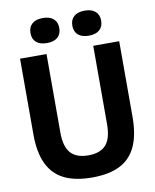

<svg xmlns="http://www.w3.org/2000/svg" viewBox="-101 -1025 899 1111"><g transform="rotate(-10 348.5 -470.0)"><path d="M57.5 -296.5V-740H213V-279.5Q213 -195.5 246.8 -158Q280.5 -120.5 350.5 -120.5Q420 -120.5 453.8 -158Q487.5 -195.5 487.5 -279.5V-740H640V-296.5Q640 -190 608.8 -122.5Q577.5 -55 513.8 -22.8Q450 9.5 350.5 9.5Q250 9.5 185.5 -22.8Q121 -55 89.2 -122.5Q57.5 -190 57.5 -296.5ZM142.5 -875.5Q142.5 -910.5 164.8 -929.8Q187 -949 227.5 -949Q268 -949 290 -929.8Q312 -910.5 312 -875.5Q312 -840.5 290 -821.2Q268 -802 227.5 -802Q186.5 -802 164.5 -821Q142.5 -840 142.5 -875.5ZM388.5 -875.5Q388.5 -910.5 410.8 -929.8Q433 -949 473.5 -949Q514 -949 536 -929.8Q558 -910.5 558 -875.5Q558 -840.5 536 -821.2Q514 -802 473.5 -802Q432.5 -802 410.5 -821Q388.5 -840 388.5 -875.5Z"/></g></svg>

Font: Encode Sans Semi Condensed
Style: Bold
Weight: 700
Width: 4
Designer: Multiple Designers
Foundry: Impallari Type
Version: Version 2.000